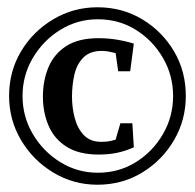

<svg xmlns="http://www.w3.org/2000/svg" viewBox="-20 -718 535 528"><path d="M248 -210Q182 -210 126.5 -243.5Q71 -277 38 -332.5Q5 -388 5 -454Q5 -522 38 -577Q71 -632 126.5 -665Q182 -698 248 -698Q316 -698 371 -665Q426 -632 458.5 -577Q491 -522 491 -454Q491 -388 458.5 -332.5Q426 -277 371 -243.5Q316 -210 248 -210ZM251 -293Q197 -293 163 -314.5Q129 -336 113.5 -372.5Q98 -409 98 -452Q98 -497 113.5 -533.5Q129 -570 162.5 -591.5Q196 -613 251 -613Q276 -613 301 -609Q326 -605 348 -598L338 -522H305L298 -572Q286 -575 277.5 -576.5Q269 -578 260 -578Q227 -578 209 -559.5Q191 -541 184.5 -512.5Q178 -484 178 -452Q178 -422 185.5 -393.5Q193 -365 210.5 -346.5Q228 -328 258 -328Q268 -328 276.5 -329Q285 -330 298 -334L311 -379H344L348 -313Q326 -303 303 -298Q280 -293 251 -293ZM249 -243Q307 -243 353.5 -272Q400 -301 428 -349Q456 -397 456 -454Q456 -511 428 -559Q400 -607 353.5 -636Q307 -665 249 -665Q193 -665 146 -636Q99 -607 70.5 -559Q42 -511 42 -454Q42 -397 70.5 -349Q99 -301 146 -272Q193 -243 249 -243Z"/></svg>

Font: Manuale
Style: Regular
Weight: 400
Designer: Eduardo Tunni / Pablo Cosgaya
Foundry: Eduardo Tunni / Pablo Cosgaya
Version: Version 1.002